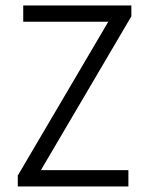

<svg xmlns="http://www.w3.org/2000/svg" viewBox="-20 -670 533 690"><path d="M452.1 -611.3 127 -58.6H441.4V0H43.9V-39.1L369.1 -591.8H63.5V-650.4H452.1Z"/></svg>

Font: Lohit Devanagari
Style: Regular
Weight: 400
Version: 2.95.4